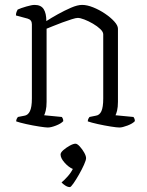

<svg xmlns="http://www.w3.org/2000/svg" viewBox="-20 -520 599 783"><path d="M175 0Q166 0 140 -4Q114 -8 87 -14Q60 -20 46 -25Q46 -31 48.5 -36Q51 -41 53 -43L79 -48Q94 -50 102 -66.5Q110 -83 110 -118V-421Q110 -439 93 -444L45 -457Q45 -465 47.5 -471.5Q50 -478 52 -481Q65 -487 87.5 -493.5Q110 -500 121 -500Q147 -500 158 -483Q169 -466 169 -434Q189 -447 216 -462Q243 -477 269.5 -488.5Q296 -500 315 -500Q335 -500 360 -490Q385 -480 408 -464.5Q431 -449 446 -432.5Q461 -416 461 -403V-105Q461 -83 457.5 -69Q454 -55 451 -50L524 -43Q526 -41 528 -36.5Q530 -32 530 -26Q521 -16 500 -8Q479 0 467 0Q457 0 431.5 -4Q406 -8 379 -14Q352 -20 338 -25Q338 -31 340.5 -36Q343 -41 345 -43L370 -48Q386 -50 393.5 -66.5Q401 -83 401 -118V-380Q401 -390 389 -401.5Q377 -413 359 -423.5Q341 -434 324 -440.5Q307 -447 297 -447Q290 -447 272.5 -441.5Q255 -436 234.5 -428.5Q214 -421 196 -413.5Q178 -406 170 -403V-105Q170 -83 166.5 -69Q163 -55 160 -50L232 -43Q234 -41 236 -36.5Q238 -32 238 -26Q229 -16 208.5 -8Q188 0 175 0ZM265 243Q256 243 246 236.5Q236 230 231 224Q242 215 255.5 200Q269 185 277 169Q260 162 243.5 143.5Q227 125 227 110Q227 102 238.5 92Q250 82 264.5 74Q279 66 288 66Q295 66 305.5 77.5Q316 89 323.5 102.5Q331 116 331 125Q331 133 322.5 152Q314 171 302 192Q290 213 279.5 228Q269 243 265 243Z"/></svg>

Font: Texturina 72pt ExtraLight
Style: Regular
Weight: 200
Designer: Guillermo Torres Carreño
Foundry: Omnibus-Type
Version: Version 1.002; ttfautohint (v1.8.3)